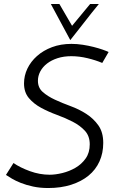

<svg xmlns="http://www.w3.org/2000/svg" viewBox="-20 -939 594 967"><path d="M527 -677 495 -622Q462 -636 420.5 -646Q379 -656 339 -656Q301 -656 270 -646Q239 -636 217 -619Q195 -602 183 -579.5Q171 -557 171 -532Q171 -497 195.5 -475.5Q220 -454 256.5 -437Q293 -420 335.5 -404.5Q378 -389 414.5 -365.5Q451 -342 475.5 -307.5Q500 -273 500 -219Q500 -168 481 -126Q462 -84 426 -54.5Q390 -25 338.5 -8.5Q287 8 223 8Q181 8 146.5 0.5Q112 -7 85.5 -17.5Q59 -28 40.5 -39Q22 -50 10 -58L48 -118Q81 -95 130.5 -77Q180 -59 230 -59Q259 -59 294 -67.5Q329 -76 360 -94Q391 -112 411.5 -141Q432 -170 432 -212Q432 -254 407.5 -280.5Q383 -307 346 -326Q309 -345 266.5 -360.5Q224 -376 187 -396Q150 -416 125.5 -445Q101 -474 101 -519Q101 -558 118 -593.5Q135 -629 166.5 -657Q198 -685 242 -701.5Q286 -718 340 -718Q368 -718 397 -713.5Q426 -709 451.5 -702.5Q477 -696 497 -689Q517 -682 527 -677ZM236 -919H279L343 -809L434 -919H478Q441 -874 405.5 -828Q370 -782 334 -737Z"/></svg>

Font: Josefin Sans
Style: Italic
Weight: 400
Italic angle: -7.5°
Designer: Santiago Orozco
Foundry: Typemade